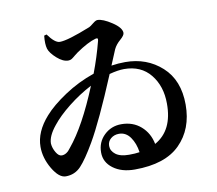

<svg xmlns="http://www.w3.org/2000/svg" viewBox="-88 -887 1175 1038"><g transform="rotate(-10 500.0 -367.5)"><path d="M553.7 -36.1Q587.9 -36.1 611.3 -40Q604.5 -88.9 580.6 -123Q556.6 -157.2 518.6 -157.2Q492.2 -157.2 473.6 -141.6Q455.1 -126 455.1 -101.6Q455.1 -74.2 480 -55.2Q504.9 -36.1 553.7 -36.1ZM244.1 -127.9Q330.1 -231.4 415 -439.5Q347.7 -404.3 286.6 -356Q225.6 -307.6 190.4 -262.7Q147.5 -210 147.5 -168.9Q149.4 -143.6 163.6 -119.6Q177.7 -95.7 194.3 -95.7Q221.7 -95.7 244.1 -127.9ZM578.1 -611.3 543 -527.3Q581.1 -533.2 619.1 -533.2Q737.3 -533.2 819.3 -459Q901.4 -384.8 901.4 -250Q901.4 -116.2 819.3 -34.2Q737.3 47.9 570.3 47.9Q498 47.9 452.1 13.7Q406.2 -20.5 406.2 -74.2Q406.2 -130.9 445.3 -168.5Q484.4 -206.1 540 -206.1Q603.5 -206.1 647 -168Q690.4 -129.9 702.1 -69.3Q803.7 -126 802.7 -273.4Q802.7 -369.1 751 -433.1Q699.2 -497.1 606.4 -497.1Q573.2 -497.1 525.4 -484.4Q424.8 -243.2 362.3 -135.7Q313.5 -51.8 279.8 -16.1Q246.1 19.5 196.3 19.5Q159.2 19.5 124 -40Q88.9 -99.6 88.9 -161.1Q88.9 -243.2 159.2 -322.3Q201.2 -370.1 276.9 -420.4Q352.5 -470.7 440.4 -501Q472.7 -585.9 495.1 -672.9Q497.1 -681.6 494.6 -684.6Q492.2 -687.5 483.4 -685.5Q440.4 -673.8 375 -628.9Q366.2 -623 355.5 -613.8Q344.7 -604.5 336.9 -599.6Q329.1 -594.7 318.4 -594.7Q289.1 -594.7 256.3 -624Q223.6 -653.3 215.8 -677.7Q208 -704.1 212.9 -750L226.6 -753.9Q263.7 -702.1 291 -702.1Q334 -702.1 460.9 -752.9Q467.8 -755.9 484.4 -769.5Q501 -783.2 510.7 -783.2Q540 -783.2 588.9 -751Q637.7 -718.8 637.7 -690.4Q637.7 -676.8 613.8 -656.2Q589.8 -635.7 578.1 -611.3Z"/></g></svg>

Font: GenYoMin TW TTF Bold
Style: Regular
Weight: 700
Version: Version 1.300